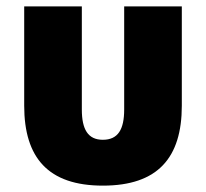

<svg xmlns="http://www.w3.org/2000/svg" viewBox="-20 -568 647 603"><path d="M303 15C476 15 551 -73 551 -236V-548H370V-224C370 -162 351 -129 303 -129C256 -129 237 -162 237 -224V-548H56V-236C56 -73 131 15 303 15Z"/></svg>

Font: Noto Sans Thai SemCond Blk
Style: Regular
Weight: 900
Width: 4
Designer: Monotype Design Team
Foundry: Monotype Imaging Inc.
Version: Version 2.002